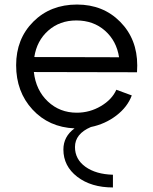

<svg xmlns="http://www.w3.org/2000/svg" viewBox="-20 -545 675 845"><path d="M308 20Q195 15 123 -63Q51 -141 51 -258Q51 -374 126.5 -449.5Q202 -525 319 -525Q434 -525 509 -449Q584 -373 584 -257Q584 -238 583 -227L129 -228Q138 -148 190.5 -98.5Q243 -49 318 -49Q375 -49 424 -78Q473 -107 492 -150L560 -125Q541 -74 492 -36.5Q443 1 380 14Q310 44 310 102Q310 156 356 189Q402 222 477 224V280Q381 280 320 233Q259 186 259 113Q259 56 308 20ZM131 -294 504 -293Q493 -365 442 -410Q391 -455 316 -455Q243 -455 192.5 -410.5Q142 -366 131 -294Z"/></svg>

Font: Metropolitano
Style: Regular
Weight: 400
Designer: Fonts by Alex Slobzheninov & Chris M. Simpson / Changes by Cristiano Sobral
Foundry: Fonts by Alex Slobzheninov & Chris M. Simpson / Changes by Cristiano Sobral
Version: Version 1.00;August 30, 2020;FontCreator 13.0.0.2681 64-bit